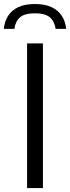

<svg xmlns="http://www.w3.org/2000/svg" viewBox="-54 -962 359 982"><path d="M84.5 0V-740H165.5V0ZM-34.5 -814.5Q-30.5 -853.5 -12 -881.8Q6.5 -910 40.2 -925.8Q74 -941.5 124.5 -941.5Q174.5 -941.5 208.8 -925.8Q243 -910 261.8 -881.5Q280.5 -853 284.5 -814.5H230.5Q224.5 -853.5 200.5 -873.8Q176.5 -894 124.5 -894Q72.5 -894 48.8 -873.8Q25 -853.5 19.5 -814.5Z"/></svg>

Font: Encode Sans SC Condensed Thin
Style: Regular
Weight: 400
Version: Version 3.002